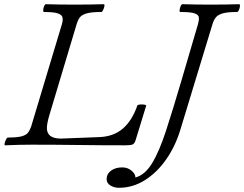

<svg xmlns="http://www.w3.org/2000/svg" viewBox="-20 -688 1161 913"><path d="M5 3Q0 3 2 -6Q4 -15 8.5 -24.5Q13 -34 18 -34Q62 -34 83.5 -40Q105 -46 113.5 -57.5Q122 -69 128 -86L275 -575Q280 -593 277 -605.5Q274 -618 254.5 -624.5Q235 -631 189 -631Q185 -631 185.5 -640.5Q186 -650 190 -659Q194 -668 198 -668Q232 -667 266.5 -666.5Q301 -666 335 -666Q370 -666 404 -666.5Q438 -667 473 -668Q478 -668 476.5 -659Q475 -650 470.5 -640.5Q466 -631 462 -631Q414 -631 391 -624Q368 -617 359 -604.5Q350 -592 345 -575L214 -138Q203 -100 203 -79Q203 -29 270 -29L450 -36Q519 -38 563.5 -76Q608 -114 633 -186Q634 -190 645 -191Q656 -192 666 -190.5Q676 -189 675 -185L625 -22Q620 -5 610.5 -1Q601 3 575 3Q464 3 353 1.5Q242 0 131 0Q69 0 5 3ZM545 205Q523 205 505 194Q487 183 487 163Q487 139 508 123.5Q529 108 561 108Q587 108 605.5 123.5Q624 139 624 156Q669 144 703 88.5Q737 33 769.5 -66.5Q802 -166 844 -309L922 -575Q927 -593 925.5 -605.5Q924 -618 905 -624.5Q886 -631 838 -631Q833 -631 834 -640Q835 -649 839 -658.5Q843 -668 848 -668Q882 -667 915.5 -666.5Q949 -666 983 -666Q1016 -666 1050 -666.5Q1084 -667 1117 -668Q1122 -668 1121 -658.5Q1120 -649 1116 -640Q1112 -631 1107 -631Q1062 -631 1039.5 -624.5Q1017 -618 1007 -606Q997 -594 991 -575L837 -69Q813 9 769.5 71Q726 133 668.5 169Q611 205 545 205Z"/></svg>

Font: Junicode SmExp
Style: Italic
Weight: 400
Width: 6
Italic angle: -11°
Designer: Peter S. Baker
Version: Version 2.205; ttfautohint (v1.8.4)